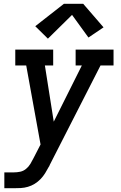

<svg xmlns="http://www.w3.org/2000/svg" viewBox="-20 -783 640 1018"><path d="M3 215V131H53Q70 131 87 127.5Q104 124 118 112.5Q132 101 141 86Q150 71 158 55L159 53Q159 53 159 53Q159 53 159 53L195 -17L119 -436H61V-520H262V-436H218L265 -138L414 -436H381V-520H582V-436H513L244 91Q243 94 242 96Q241 98 240 100L239 101Q230 118 219.5 135Q209 152 195 166.5Q181 181 164 191.5Q147 202 128 207.5Q109 213 90.5 214Q72 215 53 215ZM234 -578 167 -644 319 -763H421L529 -638L449 -584L362 -704Z"/></svg>

Font: Iosevka Etoile Medium Oblique
Style: Regular
Weight: 500
Italic angle: -9°
Designer: Belleve Invis
Foundry: Belleve Invis
Version: Version 15.5.2; ttfautohint (v1.8.4)